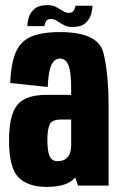

<svg xmlns="http://www.w3.org/2000/svg" viewBox="-20 -729 470 754"><path d="M286.5 0 275.5 -32Q245 5 163.5 5Q89.5 5 52.5 -32.5Q15.5 -70 15.5 -177.5Q15.5 -277 47.8 -316.8Q80 -356.5 163 -356.5H259.5V-377Q259.5 -446 249 -472.5Q238.5 -499 215.5 -499Q194.5 -499 182.2 -475Q170 -451 167.5 -387.5L20 -403Q23 -477 40.8 -521Q58.5 -565 99.8 -584Q141 -603 215.5 -603Q365 -603 385.8 -522.5Q406.5 -442 406.5 -308V0ZM259.5 -157V-259.5H219Q184 -259.5 175 -240Q166 -220.5 166 -179.5Q166 -138.5 174.2 -117.2Q182.5 -96 206.5 -96Q231.5 -96 245.5 -111.8Q259.5 -127.5 259.5 -157ZM264.5 -623Q245 -623 230.5 -630.8Q216 -638.5 204.2 -646.5Q192.5 -654.5 181 -654.5Q165.5 -654.5 160.2 -644.8Q155 -635 155 -626.5H87.5Q87.5 -642.5 93.5 -661.8Q99.5 -681 116.5 -695Q133.5 -709 167 -709Q186.5 -709 200.8 -701.2Q215 -693.5 226.8 -686Q238.5 -678.5 250.5 -678.5Q264 -678.5 270 -688.2Q276 -698 276 -706.5H343Q343 -690.5 337 -671Q331 -651.5 314.2 -637.2Q297.5 -623 264.5 -623Z"/></svg>

Font: Anybody Condensed Regular
Style: Bold
Weight: 700
Width: 3
Designer: Tyler Finck
Foundry: Etcetera Type Company
Version: Version 1.010; ttfautohint (v1.8.3) -l 8 -r 50 -G 200 -x 14 